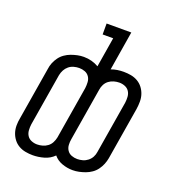

<svg xmlns="http://www.w3.org/2000/svg" viewBox="-135 -841 870 957"><g transform="rotate(20 300.0 -362.5)"><path d="M357 10Q328 10 300.5 0Q273 -10 256 -31Q234 -9 204 -0.5Q174 8 145 8Q126 8 106.5 4.5Q87 1 70.5 -8.5Q54 -18 42.5 -33Q31 -48 25 -66Q19 -84 19 -104Q19 -124 23 -144L69 -422Q71 -439 77.5 -455Q84 -471 94.5 -485.5Q105 -500 120 -510.5Q135 -521 151.5 -527Q168 -533 184.5 -536.5Q201 -540 218 -540Q240 -540 260 -534.5Q280 -529 297 -519L323 -677H267V-735H398L364 -527Q380 -533 396.5 -535.5Q413 -538 430 -538Q450 -538 469 -534.5Q488 -531 504.5 -521.5Q521 -512 532.5 -497Q544 -482 550 -464Q556 -446 556 -426Q556 -406 553 -386L507 -108Q504 -91 497.5 -75Q491 -59 480.5 -44.5Q470 -30 455 -19.5Q440 -9 423.5 -3Q407 3 390.5 6.5Q374 10 357 10ZM147 -50Q161 -50 175.5 -54Q190 -58 202 -67Q214 -76 221 -89.5Q228 -103 231 -118L277 -396Q279 -412 278 -428Q277 -444 268.5 -456.5Q260 -469 245.5 -474.5Q231 -480 215 -480Q201 -480 186.5 -476Q172 -472 160.5 -462.5Q149 -453 142 -440Q135 -427 132 -412L86 -134Q84 -119 85 -103Q86 -87 94 -74.5Q102 -62 116.5 -56Q131 -50 147 -50ZM360 -50Q374 -50 388.5 -54Q403 -58 415 -67.5Q427 -77 434 -90Q441 -103 443 -118L489 -396Q491 -411 490 -427Q489 -443 481 -455.5Q473 -468 458.5 -474Q444 -480 428 -480Q414 -480 399.5 -476Q385 -472 373 -463Q361 -454 354 -440.5Q347 -427 345 -412L299 -134Q296 -118 297 -102Q298 -86 306.5 -73.5Q315 -61 329.5 -55.5Q344 -50 360 -50Z"/></g></svg>

Font: Iosevka Slab Light Extended
Style: Italic
Weight: 300
Width: 7
Italic angle: -9°
Monospace: yes
Designer: Belleve Invis
Foundry: Belleve Invis
Version: Version 11.1.0; ttfautohint (v1.8.3)